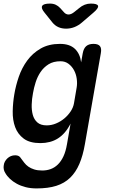

<svg xmlns="http://www.w3.org/2000/svg" viewBox="-38 -805 658 1072"><path d="M356 -115Q342 -87 324.5 -66.5Q307 -46 286 -32.5Q265 -19 240 -12.5Q215 -6 188 -6Q128 -6 94.5 -31Q61 -56 46.5 -95.5Q32 -135 33 -184Q34 -233 42 -279Q50 -327 67 -376.5Q84 -426 114 -467Q144 -508 189 -534Q234 -560 297 -560Q351 -560 380 -532.5Q409 -505 415 -457L424 -508Q429 -535 443.5 -547.5Q458 -560 484 -560Q510 -560 520 -547.5Q530 -535 525 -508L436 0Q425 64 405 110.5Q385 157 353.5 187.5Q322 218 276.5 232.5Q231 247 166 247Q133 247 105.5 240Q78 233 56 221Q34 209 17.5 193.5Q1 178 -9 160Q-15 151 -17 139.5Q-19 128 -17 118Q-16 107 -10.5 97Q-5 87 3.5 79Q12 71 23 66.5Q34 62 47 62Q58 62 66 66Q74 70 79 79Q88 91 97.5 103.5Q107 116 120.5 125.5Q134 135 153 141Q172 147 198 147Q223 147 245 139Q267 131 285 113.5Q303 96 316 68.5Q329 41 336 0ZM223 -105Q249 -105 274.5 -115.5Q300 -126 321 -143.5Q342 -161 356.5 -183Q371 -205 375 -228L390 -316Q394 -339 390.5 -365Q387 -391 375.5 -412.5Q364 -434 345 -448.5Q326 -463 300 -463Q260 -463 233 -446Q206 -429 188.5 -403Q171 -377 161 -345.5Q151 -314 146 -284Q140 -253 139 -221.5Q138 -190 145 -164Q152 -138 170.5 -121.5Q189 -105 223 -105ZM241 -785Q259 -785 273 -778.5Q287 -772 298 -760L317 -739Q329 -724 344.5 -724Q360 -724 378 -739L403 -759Q418 -772 434.5 -778.5Q451 -785 469 -785Q506 -785 509.5 -772Q513 -759 482 -733L419 -679Q399 -662 377 -653.5Q355 -645 331 -645Q307 -645 288 -653.5Q269 -662 255 -679L211 -734Q190 -759 197.5 -772Q205 -785 241 -785Z"/></svg>

Font: Maple Mono Medium
Style: Italic
Weight: 500
Italic angle: -10°
Monospace: yes
Designer: subframe7536
Version: Version 7.000